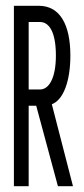

<svg xmlns="http://www.w3.org/2000/svg" viewBox="-20 -643 290 663"><path d="M28 0H79V-278H105L180 0H232L159 -283C199 -298 223 -363 223 -451C223 -558 187 -623 114 -623H28ZM79 -334V-567H118C149 -567 173 -534 173 -451C173 -373 149 -334 118 -334Z"/></svg>

Font: Inconsolata UltraCondensed Thin
Style: Regular
Weight: 100
Width: 1
Monospace: yes
Designer: Raph Levien, Cyreal, Brenton Simpson
Foundry: Raph Levien, Cyreal, Google
Version: Version 3.100